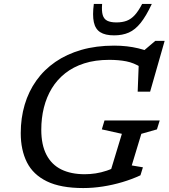

<svg xmlns="http://www.w3.org/2000/svg" viewBox="-20 -942 854 972"><path d="M409 -60Q436 -60 464 -64.2Q492 -68.5 521 -78.2Q550 -88 579 -104.5L532.5 -52L597 -264.5L495.5 -287L509 -332H788.5L774.5 -287L695.5 -264.5L647 -104.5L703.5 -95L691 -54.5Q648 -34.5 599.2 -20Q550.5 -5.5 500.5 2.2Q450.5 10 401.5 10Q287 10 217.2 -24Q147.5 -58 116.2 -120.5Q85 -183 85 -268Q85 -344.5 105 -412Q125 -479.5 164 -534.2Q203 -589 260.2 -628.5Q317.5 -668 392 -689.5Q466.5 -711 558 -711Q591.5 -711 622 -707.5Q652.5 -704 679.5 -697.5Q706.5 -691 730.5 -682L702.5 -681L766 -735H813.5L740 -478H677L683 -634L695 -600.5Q658 -624 619.2 -631.5Q580.5 -639 533 -639Q462 -639 406.5 -621.2Q351 -603.5 310 -571Q269 -538.5 242.2 -494.5Q215.5 -450.5 202.2 -397.2Q189 -344 189 -285Q189 -209 215 -158.8Q241 -108.5 290.2 -84.2Q339.5 -60 409 -60ZM569.5 -828.5Q599.5 -828.5 621.8 -837Q644 -845.5 662.8 -866.2Q681.5 -887 699.5 -922H748.5Q720 -861 692.2 -826.2Q664.5 -791.5 632.2 -777.2Q600 -763 557.5 -763Q512.5 -763 487.5 -779Q462.5 -795 455 -830Q447.5 -865 455 -922H497Q494 -886.5 500 -866Q506 -845.5 523 -837Q540 -828.5 569.5 -828.5Z"/></svg>

Font: Newsreader 8pt
Style: Italic
Weight: 400
Italic angle: -17°
Version: Version 1.003